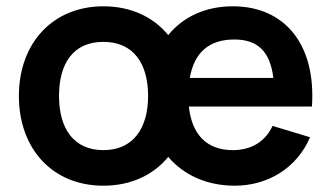

<svg xmlns="http://www.w3.org/2000/svg" viewBox="-20 -575 1053 610"><path d="M719.5 -555C633.5 -555 562 -522 514.5 -463.5C467.5 -521 396 -555 308.5 -555C149 -555 40 -439.5 40 -270C40 -103 146 15 308.5 15C395.5 15 467.5 -19 514.5 -76.5C563.5 -19 637 15 726 15C830.5 15 923.5 -41 965 -139L846 -175C822.5 -125 778.5 -98 719.5 -98C637 -98 589.5 -147.5 580 -236.5H971C984.5 -431 887 -555 719.5 -555ZM583 -327.5C597 -407.5 643.5 -449.5 724.5 -449.5C798.5 -449.5 838 -412 848.5 -327.5ZM308.5 -98C215.5 -98 167.5 -165 167.5 -270C167.5 -372 211.5 -442 308.5 -442C403 -442 450.5 -374.5 450.5 -270C450.5 -168.5 404 -98 308.5 -98Z"/></svg>

Font: Hauora
Style: Bold
Weight: 700
Designer: Wayne Shih
Foundry: WCYS
Version: Version 1.001;hotconv 1.0.109;makeotfexe 2.5.65596